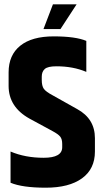

<svg xmlns="http://www.w3.org/2000/svg" viewBox="-20 -867 479 892"><path d="M20 -531Q20 -611 74 -654.5Q128 -698 229.5 -698Q331 -698 381 -677V-533Q320 -559 242 -559Q202 -559 188 -546.5Q174 -534 174 -511V-496Q174 -468 183.5 -454.5Q193 -441 225 -424L339 -360Q421 -315 421 -225V-163Q421 -82 361 -38.5Q301 5 192.5 5Q84 5 29 -18V-163Q97 -134 183 -134Q269 -134 269 -183V-198Q269 -221 259.5 -232.5Q250 -244 224 -258L117 -316Q20 -370 20 -468ZM226 -847H336L261 -732H182Z"/></svg>

Font: Khand
Style: Bold
Weight: 700
Designer: Devanagari: Sanchit Sawaria, Jyotish Sonowal; Latin: Satya Rajpurohit
Foundry: Indian Type Foundry
Version: Version 1.101;PS 1.0;hotconv 1.0.78;makeotf.lib2.5.61930; tt